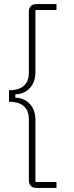

<svg xmlns="http://www.w3.org/2000/svg" viewBox="-20 -780 362 938"><path d="M159 138Q121 138 121 99V-197Q121 -242 95 -262.5Q69 -283 24 -283V-339Q69 -339 95 -359.5Q121 -380 121 -425V-721Q121 -760 159 -760H256V-731H153V-427Q153 -380 126.5 -350.5Q100 -321 55 -319V-303Q100 -301 126.5 -271.5Q153 -242 153 -195V109H256V138Z"/></svg>

Font: IBM Plex Sans KR ExtraLight
Style: Regular
Weight: 200
Designer: Mike Abbink; Paul van der Laan; Pieter van Rosmalen; Wujin Sim; Chorong Kim; Dohee Lee;
Foundry: Sandoll Inc.
Version: Version 1.001